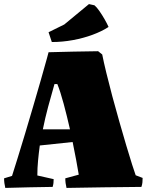

<svg xmlns="http://www.w3.org/2000/svg" viewBox="-20 -916 719 941"><path d="M6 5Q0 -19 0 -42L39 -54Q50 -88 66.5 -141.5Q83 -195 102.5 -259.5Q122 -324 141.5 -391Q161 -458 179 -520Q197 -582 210 -630L218 -660Q279 -662 339.5 -663Q400 -664 461 -665L481 -649Q488 -613 501 -559.5Q514 -506 530.5 -444Q547 -382 565 -319.5Q583 -257 599 -202.5Q615 -148 627.5 -109.5Q640 -71 645 -57L679 -44Q679 -33 678 -22Q677 -11 673 0Q580 1 489.5 2Q399 3 306 5Q300 -19 300 -42L366 -60Q361 -92 353 -133.5Q345 -175 336 -220L175 -203Q170 -166 166.5 -129Q163 -92 163 -56L243 -38Q243 -28 242 -19Q241 -10 238 0Q180 1 122 2Q64 3 6 5ZM190 -282H323Q308 -348 292 -407.5Q276 -467 261 -504H247Q231 -449 216 -393Q201 -337 190 -282ZM234 -710 218 -758 295 -796 416 -896 443 -890Q454 -881 467.5 -861.5Q481 -842 493 -821Q505 -800 512 -784L509 -782Q478 -762 433.5 -745.5Q389 -729 337.5 -719.5Q286 -710 234 -710Z"/></svg>

Font: Labrada Black
Style: Regular
Weight: 900
Designer: Mercedes Jáuregui
Foundry: Omnibus-Type Team
Version: Version 1.000; ttfautohint (v1.8.4.7-5d5b)